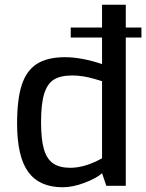

<svg xmlns="http://www.w3.org/2000/svg" viewBox="-20 -783 617 809"><path d="M576 -625H510V0H428L410 -53Q385 -31 335.5 -12.5Q286 6 244 6Q146 6 99 -58.5Q52 -123 52 -263Q52 -364 71.5 -424.5Q91 -485 135 -513.5Q179 -542 254 -542Q323 -542 410 -513V-625H278V-667H410V-763H510V-667H576ZM410 -441Q404 -443 378 -450.5Q352 -458 329 -461.5Q306 -465 284 -465Q235 -465 207 -447.5Q179 -430 166 -387.5Q153 -345 153 -268Q153 -196 165 -154.5Q177 -113 204 -94.5Q231 -76 276 -76Q338 -76 410 -116Z"/></svg>

Font: Exo Medium
Style: Regular
Weight: 500
Designer: Natanael Gama
Foundry: Natanael Gama
Version: Version 1.500; ttfautohint (v1.6)